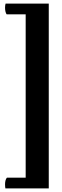

<svg xmlns="http://www.w3.org/2000/svg" viewBox="-20 -798 347 1076"><path d="M253.3 258V-778H11.3Q8.3 -767.9 8.3 -754.7Q8.3 -743.1 10.7 -733Q13.1 -722.9 17.4 -717.5H181.5L123.9 -762.2V242.2L181.5 197.5H18.9Q13.1 203.9 10.7 214Q8.3 224.2 8.3 234.7Q8.3 247.9 10.2 258Z"/></svg>

Font: Petrona
Style: Regular
Weight: 400
Designer: Ringo R. Seeber
Foundry: Ringo R. Seeber
Version: Version 2.001; ttfautohint (v1.8.3)